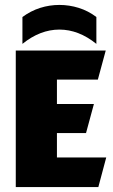

<svg xmlns="http://www.w3.org/2000/svg" viewBox="-20 -759 457 779"><path d="M44 0V-554H409L377 -436H211V-337H361L329 -219H211V-120H411L379 0ZM71 -690Q105 -715 143 -727Q181 -739 221 -739Q261 -739 299.5 -727Q338 -715 371 -690V-581Q299 -639 221 -639Q143 -639 71 -581Z"/></svg>

Font: Tac One
Style: Regular
Weight: 400
Designer: Oluseyi Olusanya, David Udoh, Eyiyemi Adegbite, Mirko Velimirović
Version: Version 1.003; ttfautohint (v1.8.4.7-5d5b)